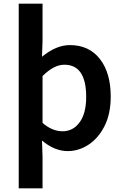

<svg xmlns="http://www.w3.org/2000/svg" viewBox="-20 -817 677 1056"><path d="M83 -797H214V-593L211 -505Q289 -569 364 -569Q470 -569 529.5 -492.5Q589 -416 589 -286Q589 -191 555 -124Q522 -58 468 -22Q414 14 352 14Q280 14 211 -44L214 45V219H83ZM454 -284Q454 -461 334 -461Q305 -461 276 -446Q247 -431 214 -399V-141Q267 -95 324 -95Q382 -95 418 -144.5Q454 -194 454 -284Z"/></svg>

Font: Merged Yaku Han JP SemiBold
Style: Regular
Weight: 600
Designer: Ryoko NISHIZUKA 西塚涼子 (kana, bopomofo & ideographs); Paul D. Hunt (Latin, Greek & Cyrillic); Sandoll Communications 산돌커뮤니
Foundry: Adobe
Version: Version 2.004